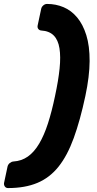

<svg xmlns="http://www.w3.org/2000/svg" viewBox="-90 -796 492 975"><path d="M-49.1 159Q-59.4 159 -65 151.6Q-70.6 144.1 -69.6 133.9L-51.6 49.3Q-49 39 -40.3 31.9Q-31.5 24.8 -22 24.1Q19.4 21.6 51.4 -1Q83.5 -23.6 108.7 -66.1Q133.9 -108.5 153.6 -169.4Q173.2 -230.2 189.5 -308.6Q206.4 -387 212.6 -447.6Q218.8 -508.1 212 -550.6Q205.3 -593 182.8 -615.8Q160.3 -638.6 119.5 -641.1Q110 -641.8 104.6 -648.9Q99.1 -656 101.1 -666.3L119.1 -750.9Q121.1 -761.1 129.9 -768.6Q138.6 -776 148.9 -776Q193.8 -776 232.9 -759.4Q272 -742.9 301.6 -707.6Q331.2 -672.4 348.3 -617.5Q365.4 -562.6 365.1 -485.7Q364.7 -408.7 343.5 -308.6Q316.9 -183.9 284.4 -94.8Q252 -5.6 207.2 50.4Q162.5 106.5 99.9 132.7Q37.2 159 -49.1 159Z"/></svg>

Font: Rubik Light
Style: Italic
Weight: 300
Italic angle: -12°
Designer: Hubert and Fischer
Foundry: Hubert and Fischer
Version: Version 2.300;gftools[0.9.30]